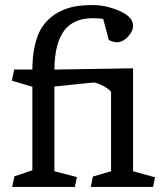

<svg xmlns="http://www.w3.org/2000/svg" viewBox="-20 -739 640 759"><path d="M108 -396 27 -420 36 -464H108Q108 -537 127.5 -593Q147 -649 198 -683Q228 -702 262 -710.5Q296 -719 347 -719Q381 -719 414 -709.5Q447 -700 468 -688Q506 -667 506 -637Q506 -615 485.5 -593.5Q465 -572 442 -572Q428 -572 410 -581L388 -664Q374 -667 346 -667Q270 -667 233 -617Q196 -567 195 -464L506 -469V-62L593 -38L585 0H339L347 -41L419 -62V-377Q406 -390 388 -399.5Q370 -409 352 -413L195 -397V-62L284 -39L276 0H28L37 -42L108 -66Z"/></svg>

Font: Sumana
Style: Regular
Weight: 400
Designer: Cyreal, Alexei Vanyashin (Devanagari), Olga Karpushina (Latin)
Foundry: Cyreal
Version: Version 1.015;PS 001.015;hotconv 1.0.70;makeotf.lib2.5.58329